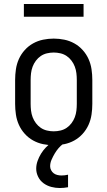

<svg xmlns="http://www.w3.org/2000/svg" viewBox="-20 -722 540 965"><path d="M250 8Q223 8 196.5 2.5Q170 -3 146.5 -16Q123 -29 104.5 -49.5Q86 -70 75 -94.5Q64 -119 60 -146Q56 -173 56 -200V-320Q56 -347 60 -374Q64 -401 75 -425.5Q86 -450 104.5 -470.5Q123 -491 146.5 -504Q170 -517 196.5 -522.5Q223 -528 250 -528Q277 -528 303.5 -522.5Q330 -517 353.5 -504Q377 -491 395.5 -470.5Q414 -450 425 -425.5Q436 -401 440 -374Q444 -347 444 -320V-200Q444 -173 440 -146Q436 -119 425 -94.5Q414 -70 395.5 -49.5Q377 -29 353.5 -16Q330 -3 303.5 2.5Q277 8 250 8ZM250 -62Q267 -62 284 -66Q301 -70 315 -79.5Q329 -89 339.5 -103Q350 -117 356 -133Q362 -149 364 -166Q366 -183 366 -200V-320Q366 -337 364 -354Q362 -371 356 -387Q350 -403 339.5 -417Q329 -431 315 -440.5Q301 -450 284 -454Q267 -458 250 -458Q233 -458 216 -454Q199 -450 185 -440.5Q171 -431 160.5 -417Q150 -403 144 -387Q138 -371 136 -354Q134 -337 134 -320V-200Q134 -183 136 -166Q138 -149 144 -133Q150 -117 160.5 -103Q171 -89 185 -79.5Q199 -70 216 -66Q233 -62 250 -62ZM280 223Q259 223 238 217.5Q217 212 199.5 199.5Q182 187 172 167Q162 147 162 126Q162 106 169 86.5Q176 67 186.5 50Q197 33 211 18.5Q225 4 242 -8H299V0Q285 10 274 23Q263 36 254.5 50.5Q246 65 239 81Q232 97 232 114Q232 124 237 133.5Q242 143 250 149Q258 155 268.5 157.5Q279 160 289 160Q297 160 305.5 159Q314 158 322 156V219Q311 221 301 222Q291 223 280 223ZM400 -638H100V-702H400Z"/></svg>

Font: Iosevka srxl
Style: Regular
Weight: 400
Monospace: yes
Designer: Belleve Invis
Foundry: Belleve Invis
Version: Version 33.0.1; ttfautohint (v1.8.3)